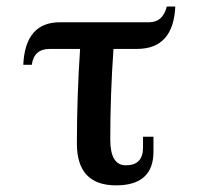

<svg xmlns="http://www.w3.org/2000/svg" viewBox="-20 -556 608 584"><path d="M333 7.8Q213.9 7.8 213.9 -119.1Q213.9 -263.2 223.6 -407.2H130.9Q83.5 -407.2 76.7 -358.9H50.8Q56.6 -488.3 162.6 -488.3H433.1Q475.6 -488.3 487.3 -536.1H513.2Q507.3 -407.2 396.5 -407.2H325.2Q315.4 -269.5 315.4 -131.3Q315.4 -53.2 362.8 -53.2Q415 -53.2 415 -106.9V-140.1H446.8V-94.7Q446.8 7.8 333 7.8Z"/></svg>

Font: Munson
Style: Regular
Weight: 400
Designer: Paul James MIller
Foundry: High-Logic / Made with FontCreator
Version: Version 2.10;May 5, 2019;FontCreator 11.5.0.2430 64-bit